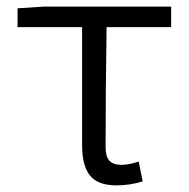

<svg xmlns="http://www.w3.org/2000/svg" viewBox="-20 -551 571 580"><path d="M228 -112V-469H33V-526L112 -531H497V-469H302Q299 -283 299 -106Q299 -78 310.5 -65.5Q322 -53 347 -53Q369 -53 399 -63L411 -3Q372 9 332 9Q276 9 252 -20.5Q228 -50 228 -112Z"/></svg>

Font: Nebula Sans Book
Style: Regular
Weight: 400
Designer: Paul D. Hunt for Adobe (as Source Sans)
Foundry: Nebula Entertainment & Broadcasting LLC
Version: Version 1.010